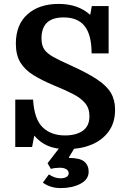

<svg xmlns="http://www.w3.org/2000/svg" viewBox="-20 -751 653 981"><path d="M322 11Q265 11 225.5 -5.5Q186 -22 155 -58L144 0H58V-242H149Q155 -142 198 -100.5Q241 -59 312 -59Q369 -59 403 -83Q437 -107 437 -157Q437 -198 414.5 -224.5Q392 -251 351.5 -271.5Q311 -292 257 -314Q195 -340 151 -367Q107 -394 84 -432Q61 -470 61 -528Q61 -625 120.5 -678Q180 -731 280 -731Q379 -731 441 -675L449 -720H535V-478H448Q448 -572 413 -617Q378 -662 305 -662Q192 -662 192 -555Q192 -520 206 -499Q220 -478 252.5 -460Q285 -442 341 -417Q425 -379 475 -346Q525 -313 546.5 -276.5Q568 -240 568 -191Q568 -124 535 -79Q502 -34 446.5 -11.5Q391 11 322 11ZM290 210Q237 210 199 182L230 140Q259 160 289 160Q309 160 320 153Q331 146 331 134Q331 121 318.5 113.5Q306 106 286 106Q275 106 262 107.5Q249 109 240 112L223 83L300 -17H374L332 53L333 56Q389 56 411 75Q433 94 433 126Q433 166 391 188Q349 210 290 210Z"/></svg>

Font: Domine
Style: Bold
Weight: 700
Designer: Pablo Impallari, Rodrigo Fuenzalida, Brenda Gallo
Foundry: Pablo Impallari, Rodrigo Fuenzalida, Brenda Gallo
Version: Version 2.000